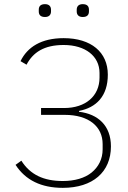

<svg xmlns="http://www.w3.org/2000/svg" viewBox="-20 -894 619 926"><path d="M283 12C179 12 103 -25 55 -99L83 -119C126 -51 191 -21 283 -21C340 -21 389 -35 422 -62C455 -89 475 -127 475 -174V-199C475 -284 408 -340 292 -340H178V-373H289C393 -373 460 -431 460 -520V-542C460 -623 392 -677 287 -677C192 -677 139 -641 108 -582L79 -599C112 -667 179 -710 287 -710C420 -710 500 -642 500 -534C500 -430 444 -375 361 -359V-355C453 -344 515 -288 515 -188C515 -64 427 12 283 12ZM197 -812C174 -812 167 -824 167 -839V-847C167 -862 174 -874 197 -874C218 -874 226 -862 226 -847V-839C226 -824 218 -812 197 -812ZM379 -812C358 -812 350 -824 350 -839V-847C350 -862 358 -874 379 -874C402 -874 409 -862 409 -847V-839C409 -824 402 -812 379 -812Z"/></svg>

Font: Plexus Sans ExtraLight
Style: Regular
Weight: 250
Version: Version 2.001;PS 002.001;hotconv 1.0.70;makeotf.lib2.5.58329